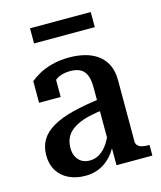

<svg xmlns="http://www.w3.org/2000/svg" viewBox="-107 -769 721 858"><g transform="rotate(-15 254.0 -340.5)"><path d="M341 -307V-255Q300 -251 268.5 -243.5Q237 -236 214.5 -225Q192 -214 177.5 -200Q163 -186 156 -167.5Q149 -149 149 -126Q149 -103 158 -86Q167 -69 182.5 -60Q198 -51 219 -51Q245 -51 267 -65.5Q289 -80 306 -107Q323 -134 336 -171L343 -112Q329 -73 305.5 -46Q282 -19 251.5 -4.5Q221 10 183 10Q140 10 106.5 -6Q73 -22 54.5 -52Q36 -82 36 -123Q36 -164 54 -194Q72 -224 109.5 -246Q147 -268 204.5 -282.5Q262 -297 341 -307ZM328 0V-104L319 -106V-361Q319 -399 309.5 -420.5Q300 -442 281.5 -451Q263 -460 236 -460Q197 -460 171.5 -442.5Q146 -425 131 -399Q126 -410 127.5 -419.5Q129 -429 134 -437Q139 -445 147.5 -450.5Q156 -456 166 -460V-359H66V-459Q80 -471 105 -485.5Q130 -500 166.5 -510Q203 -520 248 -520Q286 -520 319.5 -511.5Q353 -503 378.5 -484.5Q404 -466 418.5 -436.5Q433 -407 433 -364V-82Q433 -70 440.5 -62.5Q448 -55 461 -52Q474 -49 492 -49H494V0ZM113 -691H394V-621H113Z"/></g></svg>

Font: Roboto Serif 28pt Condensed Medium
Style: Regular
Weight: 500
Width: 3
Designer: Greg Gazdowicz
Foundry: Commercial Type
Version: Version 1.008